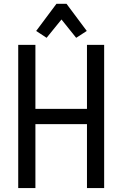

<svg xmlns="http://www.w3.org/2000/svg" viewBox="-20 -962 626 982"><path d="M165 -803.7 268.6 -942.4H320.3L423.8 -803.7L369.6 -768.6L294.4 -862.3L218.3 -768.6ZM73.2 -732.4H161.1V-405.3H424.8V-732.4H512.7V0H424.8V-327.1H161.1V0H73.2Z"/></svg>

Font: Consola Mono
Style: Book
Weight: 400
Monospace: yes
Designer: Wojciech Kalinowski "wmk69" (wmk69@o2.pl)
Foundry: Wojciech Kalinowski "wmk69" (wmk69@o2.pl)
Version: Version 2.1.0